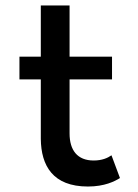

<svg xmlns="http://www.w3.org/2000/svg" viewBox="-20 -678 504 701"><path d="M322 -92C262 -92 234 -130 234 -191V-388H389V-471H234V-658H129V-471H51V-388H129V-171C130 -73 173 3 301 3C362 3 399 -16 418 -28L387 -111C373 -101 352 -92 322 -92Z"/></svg>

Font: Bluebird
Style: LiExt
Weight: 300
Designer: Jasper
Foundry: Cannot Into Space Fonts
Version: Version 0.98